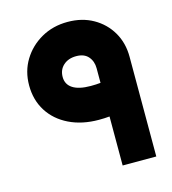

<svg xmlns="http://www.w3.org/2000/svg" viewBox="-96 -694 691 772"><g transform="rotate(-15 250.0 -307.5)"><path d="M320 0V-204Q310 -203 298.5 -202.5Q287 -202 276 -202Q206 -202 152.5 -228Q99 -254 69.5 -300.5Q40 -347 40 -408Q40 -467 68.5 -513.5Q97 -560 145.5 -587.5Q194 -615 255 -615Q315 -615 361 -589Q407 -563 433.5 -518Q460 -473 460 -415V0ZM320 -344V-405Q320 -434 303 -453.5Q286 -473 253 -473Q220 -473 199.5 -454.5Q179 -436 179 -406Q179 -375 204.5 -358.5Q230 -342 279 -342Q290 -342 301 -342.5Q312 -343 320 -344Z"/></g></svg>

Font: Reem Kufi
Style: Regular
Weight: 400
Designer: Khaled Hosny
Version: Version 1.6